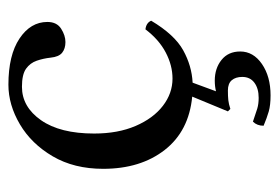

<svg xmlns="http://www.w3.org/2000/svg" viewBox="-126 -354 679 468"><g transform="rotate(-90 214.0 -119.5)"><path d="M228 96Q214 96 204.5 97Q195 98 183 102L177 96L213 9Q129 1 83 -58Q37 -117 37 -208Q37 -279 67.5 -331Q98 -383 145.5 -411Q193 -439 242 -439Q314 -439 354.5 -412Q395 -385 395 -344Q395 -321 378.5 -310.5Q362 -300 346 -300Q330 -300 320 -308Q310 -316 308 -336Q306 -354 300.5 -370Q295 -386 281 -396Q267 -406 237 -406Q188 -406 155.5 -359.5Q123 -313 123 -230Q123 -172 141.5 -129Q160 -86 190.5 -62.5Q221 -39 257 -39Q289 -39 320.5 -55.5Q352 -72 377 -105Q393 -103 398 -91Q364 -34 326 -13Q288 8 247 10L226 67Q238 64 252 64Q282 64 302.5 80.5Q323 97 323 126Q323 158 292.5 179Q262 200 216 200Q192 200 176.5 195.5Q161 191 142 183Q142 167 152 157Q172 164 183.5 167.5Q195 171 210 171Q233 171 247 160.5Q261 150 261 131Q261 115 253 105.5Q245 96 228 96Z"/></g></svg>

Font: Ponomar
Style: Regular
Weight: 400
Version: Version 1.301; ttfautohint (v1.8.4.7-5d5b)